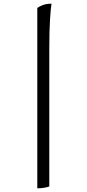

<svg xmlns="http://www.w3.org/2000/svg" viewBox="-20 -820 469 1040"><path d="M182 200V-777Q192 -785 212 -792.5Q232 -800 259 -800Q255 -777 251 -715.5Q247 -654 247 -556V190Q240 193 222.5 196.5Q205 200 182 200Z"/></svg>

Font: Texturina Medium 12pt
Style: Regular
Weight: 400
Version: Version 1.002